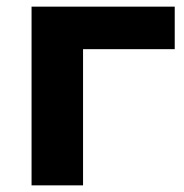

<svg xmlns="http://www.w3.org/2000/svg" viewBox="-20 -558 554 578"><path d="M506 -410H230V0H75V-538H506Z"/></svg>

Font: Montserrat-Bold
Style: Bold
Weight: 700
Version: Version 7.200